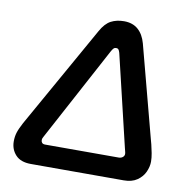

<svg xmlns="http://www.w3.org/2000/svg" viewBox="-80 -792 878 872"><g transform="rotate(10 359.5 -356.0)"><path d="M118 0Q71 0 47.5 -25.5Q24 -51 24 -88Q24 -109 29.5 -127.5Q35 -146 51 -176L316 -647Q337 -685 363 -698.5Q389 -712 423 -712Q463 -712 488 -690Q513 -668 524 -628L635 -207Q637 -201 641.5 -183Q646 -165 650 -144Q654 -123 654 -105Q654 -82 643 -57.5Q632 -33 608 -16.5Q584 0 547 0ZM167 -98H506Q517 -98 524.5 -104Q532 -110 532 -119Q532 -124 530 -131Q528 -138 526 -147L426 -567Q423 -577 419.5 -581.5Q416 -586 408 -586Q401 -586 396.5 -581Q392 -576 387 -567L153 -131Q148 -123 148 -116Q148 -108 152.5 -103Q157 -98 167 -98Z"/></g></svg>

Font: MuseoModerno Medium
Style: Italic
Weight: 500
Italic angle: -9°
Designer: Pablo Cosgaya, Héctor Gatti, Marcela Romero, and the Authors of The MuseoModerno Project.
Foundry: Omnibus-Type Team
Version: Version 1.003